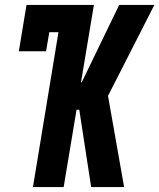

<svg xmlns="http://www.w3.org/2000/svg" viewBox="-20 -755 643 775"><path d="M113 0 216 -625H179L166 -548H56L87 -735H359L307 -423H310L461 -735H603L416 -368L481 0H348L327 -136L300 -312H289L237 0Z"/></svg>

Font: Iosevka Curly Slab XBdEx
Style: Italic
Weight: 800
Width: 7
Italic angle: -9°
Monospace: yes
Designer: Belleve Invis
Foundry: Belleve Invis
Version: Version 11.1.0; ttfautohint (v1.8.3)